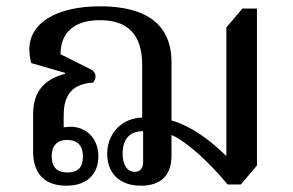

<svg xmlns="http://www.w3.org/2000/svg" viewBox="-20 -579 929 609"><path d="M749 -552 698 -492V-84C647 -134 589 -178 524 -197V-382C524 -499 447 -559 298 -559C160 -559 73 -507 73 -422C73 -410 75 -396 79 -379L186 -348V-345C117 -326 85 -286 85 -216V-99C85 -27 122 10 191 10C256 10 292 -27 292 -83C292 -141 253 -177 203 -177C196 -177 189 -176 182 -175V-213C182 -281 212 -313 275 -317C279 -321 283 -329 283 -337C283 -347 277 -355 264 -361L172 -407C172 -477 217 -515 297 -515C386 -515 431 -469 431 -372V-206C369 -205 320 -158 320 -91C320 -36 353 10 427 10C481 10 524 -14 524 -86V-151C577 -127 647 -60 702 6H744L795 -54V-552ZM434 -66C434 -47 426 -34 408 -34C383 -34 369 -56 369 -92C369 -136 390 -163 434 -163ZM243 -82C243 -51 230 -32 194 -32C158 -32 144 -52 144 -83C144 -114 158 -135 193 -135C229 -135 243 -114 243 -82Z"/></svg>

Font: Noto Serif Thai Medium
Style: Regular
Weight: 500
Designer: Monotype Design Team
Foundry: Monotype Imaging Inc.
Version: Version 1.901;PS 001.901;hotconv 1.0.88;makeotf.lib2.5.64775